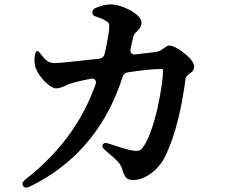

<svg xmlns="http://www.w3.org/2000/svg" viewBox="-20 -811 1040 882"><path d="M404 -754C404 -743 411 -737 426 -733C441 -728 455 -723 465 -716C480 -708 482 -703 482 -686C481 -664 472 -613 461 -565C458 -551 449 -543 434 -541C340 -531 254 -521 231 -521C201 -521 184 -540 168 -562C160 -573 154 -578 150 -577C146 -576 142 -569 140 -555C137 -533 138 -511 146 -494C159 -459 209 -405 238 -405C251 -405 266 -411 280 -417C287 -421 297 -425 311 -429C329 -435 361 -442 395 -449C415 -453 425 -442 419 -423C370 -288 284 -133 96 14C84 24 80 33 86 43C92 52 102 53 117 46C399 -91 500 -324 543 -457C547 -470 555 -477 569 -479C622 -487 680 -494 718 -494C727 -494 729 -492 729 -489C729 -425 693 -209 635 -132C625 -118 612 -115 587 -120C566 -123 526 -136 480 -151C466 -156 456 -155 452 -147C448 -139 451 -130 464 -120C517 -76 536 -58 543 -29C553 3 562 16 591 16C646 16 704 -28 735 -85C790 -194 818 -337 832 -447C834 -460 843 -467 855 -476C862 -481 872 -488 872 -506C872 -541 788 -602 758 -602C749 -602 740 -595 729 -587C719 -580 711 -574 694 -572C669 -569 638 -565 603 -561C585 -559 576 -569 580 -587C582 -598 584 -608 586 -617C587 -619 588 -624 589 -627C589 -631 590 -633 591 -638C594 -648 598 -655 604 -662C611 -670 618 -674 624 -684C627 -690 630 -697 630 -707C630 -746 541 -791 487 -791C467 -791 445 -784 423 -776C410 -771 404 -764 404 -754Z"/></svg>

Font: 寒蝉锦书宋Pro Soft
Style: Regular
Weight: 700
Designer: 寒蝉锦书宋{Warren} 思源宋体{Ryoko NISHIZUKA 西塚涼子 (kana & ideographs); Frank Grießhammer (Latin, Greek & Cyrillic); Wenlong ZHANG 
Foundry: Adobe & ChillType
Version: Version 2.000;Glyphs 3.1.1 (3135)